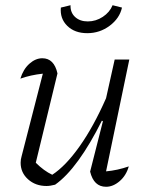

<svg xmlns="http://www.w3.org/2000/svg" viewBox="-20 -709 569 735"><path d="M325 -52 374 -245 370 -247Q325 -157 280 -95Q235 -33 191 -2Q172 3 158 3Q116 3 87.5 -22.5Q59 -48 59 -86Q59 -99 63 -112L144 -427Q97 -422 58 -408Q69 -444 92.5 -465Q116 -486 142 -486Q187 -486 200 -428L117 -86Q148 -55 180 -40Q231 -73 284.5 -148.5Q338 -224 386 -333L419 -481H475L386 -53Q430 -57 473 -72Q463 -37 438 -15.5Q413 6 386 6Q339 6 325 -52ZM314 -582Q266 -582 237.5 -610Q209 -638 213 -680L250 -689Q249 -661 267.5 -644Q286 -627 316 -627Q347 -627 373.5 -644.5Q400 -662 411 -689L447 -680Q438 -639 400 -610.5Q362 -582 314 -582Z"/></svg>

Font: Piazzolla Light
Style: Italic
Weight: 300
Italic angle: -11.3°
Designer: Juan Pablo del Peral
Foundry: Huerta Tipografica
Version: Version 1.330